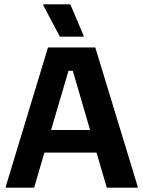

<svg xmlns="http://www.w3.org/2000/svg" viewBox="-20 -870 665 890"><path d="M367.5 -700V-705L305.8 -850H180.8V-845L257.5 -700ZM138.3 0 185.8 -162.5H427.5L475 0H618.3V-5L421.7 -650H202.5L6.7 -5V0ZM297.5 -541.7H317.5L397.5 -267.5H216.7Z"/></svg>

Font: Familjen Grotesk
Style: Bold
Weight: 700
Designer: Anders Wikstroem, Jonas Baeckman, Matilda Gysing, Kristian Moeller
Foundry: Familjen STHLM AB
Version: Version 2.000